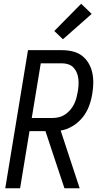

<svg xmlns="http://www.w3.org/2000/svg" viewBox="-20 -1002 540 1022"><path d="M8 0 129 -735H310Q339 -735 366.5 -728.5Q394 -722 415.5 -706Q437 -690 451 -666.5Q465 -643 471 -616Q477 -589 476.5 -560Q476 -531 471 -502Q466 -470 454 -437.5Q442 -405 419.5 -377Q397 -349 366 -330.5Q335 -312 303 -307L404 0H323L270 -159L222 -304H137L87 0ZM149 -374H261Q278 -374 295 -378.5Q312 -383 327 -393Q342 -403 354 -417Q366 -431 374 -447Q382 -463 386.5 -480Q391 -497 394 -514Q397 -531 398 -548.5Q399 -566 397 -583Q395 -600 388.5 -615.5Q382 -631 371 -642.5Q360 -654 344 -659.5Q328 -665 310 -665H197ZM315 -793 269 -837 412 -982 468 -928Z"/></svg>

Font: Iosevka SS18
Style: Italic
Weight: 400
Italic angle: -9°
Monospace: yes
Designer: Belleve Invis
Foundry: Belleve Invis
Version: Version 25.1.1; ttfautohint (v1.8.4)